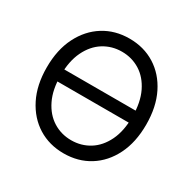

<svg xmlns="http://www.w3.org/2000/svg" viewBox="-163 -905 1089 1083"><g transform="rotate(30 381.5 -363.5)"><path d="M628.9 -402.3V-324.2H128.9V-402.3ZM381.8 9.8Q288.1 9.8 215.1 -35.6Q142.1 -81.1 99.9 -164.8Q57.6 -248.5 57.6 -363.3Q57.6 -478.5 99.9 -562.3Q142.1 -646 215.1 -691.7Q288.1 -737.3 381.8 -737.3Q475.6 -737.3 548.6 -691.7Q621.6 -646 663.3 -562.3Q705.1 -478.5 705.1 -363.3Q705.1 -248.5 663.3 -164.8Q621.6 -81.1 548.6 -35.6Q475.6 9.8 381.8 9.8ZM381.8 -75.7Q446.8 -75.7 499.8 -108.6Q552.7 -141.6 584 -206.1Q615.2 -270.5 615.2 -363.3Q615.2 -457 584 -521.5Q552.7 -585.9 499.8 -618.9Q446.8 -651.9 381.8 -651.9Q316.4 -651.9 263.4 -618.7Q210.4 -585.4 179.2 -521Q147.9 -456.5 147.9 -363.3Q147.9 -270.5 179.2 -206.3Q210.4 -142.1 263.4 -108.9Q316.4 -75.7 381.8 -75.7Z"/></g></svg>

Font: Inter 16pt
Style: Regular
Weight: 400
Version: Version 4.001;git-66647c0bb